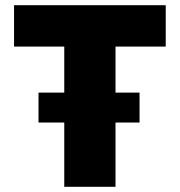

<svg xmlns="http://www.w3.org/2000/svg" viewBox="-20 -718 690 738"><path d="M227 0V-539H34V-698H617V-539H424V0ZM128 -247V-362H516.4V-247Z"/></svg>

Font: Azeret Mono ExtraBold
Style: Regular
Weight: 800
Designer: Martin Vácha
Foundry: Displaay
Version: Version 1.002